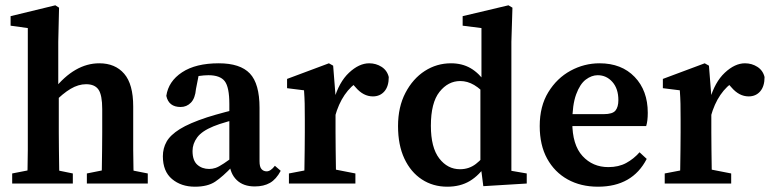

<svg xmlns="http://www.w3.org/2000/svg" viewBox="-20 -693 2910 725"><path d="M26 0V-38L118 -56H167L255 -38V0ZM82 0Q83 -21 84 -55.5Q85 -90 85 -127.5Q85 -165 85 -193V-587L20 -596V-632L189 -673L203 -664L200 -535V-347L202 -335V-193Q202 -165 202.5 -127.5Q203 -90 203.5 -55.5Q204 -21 205 0ZM308 0V-38L398 -56H447L538 -38V0ZM363 0Q364 -21 364.5 -55Q365 -89 365.5 -126.5Q366 -164 366 -193V-281Q366 -334 352 -354.5Q338 -375 305 -375Q276 -375 246.5 -357.5Q217 -340 183 -305L170 -355H183Q262 -454 355 -454Q415 -454 449 -414.5Q483 -375 483 -291V-193Q483 -164 483 -126.5Q483 -89 484 -55Q485 -21 486 0Z M716 12Q664 12 629.5 -17Q595 -46 595 -103Q595 -133 609 -158Q623 -183 659 -205.5Q695 -228 762 -250Q790 -259 831.5 -270Q873 -281 906 -289V-252Q875 -244 840 -234Q805 -224 786 -216Q742 -198 724.5 -174Q707 -150 707 -123Q707 -87 725 -71Q743 -55 770 -55Q782 -55 794 -59Q806 -63 825.5 -76Q845 -89 880 -115L892 -65H858Q821 -26 792.5 -7Q764 12 716 12ZM942 11Q899 11 874 -13Q849 -37 846 -79V-300Q846 -364 828.5 -386.5Q811 -409 767 -409Q751 -409 730.5 -406Q710 -403 682 -394L734 -428L720 -357Q717 -322 701 -305.5Q685 -289 662 -289Q617 -289 608 -331Q616 -386 667.5 -420Q719 -454 806 -454Q887 -454 923.5 -415.5Q960 -377 960 -286V-84Q960 -63 967.5 -54.5Q975 -46 987 -46Q1002 -46 1018 -67L1040 -48Q1023 -16 999.5 -2.5Q976 11 942 11Z M1071 0V-38L1165 -56H1230L1322 -38V0ZM1128 0Q1129 -21 1129.5 -55.5Q1130 -90 1130.5 -127.5Q1131 -165 1131 -193V-242Q1131 -280 1130.5 -302Q1130 -324 1128 -352L1064 -360V-395L1222 -454L1238 -445L1247 -331V-193Q1247 -165 1247.5 -127.5Q1248 -90 1248.5 -55.5Q1249 -21 1250 0ZM1245 -253 1222 -316H1241Q1260 -383 1298 -418.5Q1336 -454 1374 -454Q1400 -454 1421 -440.5Q1442 -427 1448 -402Q1448 -367 1431.5 -348Q1415 -329 1388 -329Q1352 -329 1323 -363L1297 -392L1338 -389Q1271 -348 1245 -253Z M1669 12Q1615 12 1573 -15.5Q1531 -43 1507 -94Q1483 -145 1483 -217Q1483 -289 1511 -342.5Q1539 -396 1584 -425Q1629 -454 1683 -454Q1725 -454 1757 -435.5Q1789 -417 1817 -377H1837L1828 -321Q1796 -357 1770.5 -372Q1745 -387 1718 -387Q1672 -387 1639.5 -346Q1607 -305 1607 -218Q1607 -136 1638.5 -95Q1670 -54 1717 -54Q1751 -54 1777 -74Q1803 -94 1829 -131L1839 -75H1819Q1790 -31 1754 -9.5Q1718 12 1669 12ZM1805 10 1794 -76V-367L1798 -378V-587L1727 -596V-632L1900 -673L1915 -664L1911 -535V-48L1969 -38V0Z M2238 12Q2173 12 2123.5 -15.5Q2074 -43 2046 -94Q2018 -145 2018 -217Q2018 -292 2050.5 -345Q2083 -398 2134.5 -426Q2186 -454 2244 -454Q2327 -454 2376.5 -402.5Q2426 -351 2426 -267Q2426 -236 2420 -217H2069V-262H2260Q2293 -262 2304 -275.5Q2315 -289 2315 -315Q2315 -358 2292.5 -383.5Q2270 -409 2237 -409Q2214 -409 2192 -392.5Q2170 -376 2155.5 -336.5Q2141 -297 2141 -231Q2141 -146 2179.5 -104Q2218 -62 2277 -62Q2316 -62 2344.5 -77.5Q2373 -93 2395 -118L2422 -93Q2368 12 2238 12Z M2490 0V-38L2584 -56H2649L2741 -38V0ZM2547 0Q2548 -21 2548.5 -55.5Q2549 -90 2549.5 -127.5Q2550 -165 2550 -193V-242Q2550 -280 2549.5 -302Q2549 -324 2547 -352L2483 -360V-395L2641 -454L2657 -445L2666 -331V-193Q2666 -165 2666.5 -127.5Q2667 -90 2667.5 -55.5Q2668 -21 2669 0ZM2664 -253 2641 -316H2660Q2679 -383 2717 -418.5Q2755 -454 2793 -454Q2819 -454 2840 -440.5Q2861 -427 2867 -402Q2867 -367 2850.5 -348Q2834 -329 2807 -329Q2771 -329 2742 -363L2716 -392L2757 -389Q2690 -348 2664 -253Z"/></svg>

Font: Lisu Bosa ExtraBold
Style: Regular
Weight: 800
Designer: David Morse, Annie Olsen, Victor Gaultney, Frank Grießhammer (Latin)
Foundry: SIL International
Version: Version 2.000